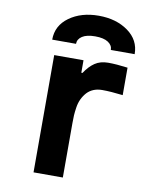

<svg xmlns="http://www.w3.org/2000/svg" viewBox="-99 -1001 864 1075"><g transform="rotate(10 333.5 -463.5)"><path d="M276 -750H140.6Q140.6 -830.1 208 -878.6Q275.4 -927.1 375 -927.1Q474.6 -927.1 542 -878.6Q609.4 -830.1 609.4 -750H474Q474 -776.7 448.6 -793.3Q423.2 -809.9 375 -809.9Q326.8 -809.9 301.4 -793.3Q276 -776.7 276 -750ZM466.1 -520.8Q412.1 -520.8 379.6 -486.3Q363.3 -468.1 353.2 -446.3Q343.1 -424.5 339.2 -397.5Q335.3 -370.4 334.3 -353.8Q333.3 -337.2 333.3 -309.2V0H166.7V-666.7H333.3V-595.7H339.8Q365.9 -635.4 396.8 -656.2Q427.7 -677.1 472.7 -677.1Q518.2 -677.1 583.3 -668.6V-512.4Q514.3 -520.8 466.1 -520.8Z"/></g></svg>

Font: Monoid
Style: Bold
Weight: 700
Width: 4
Designer: Andreas Larsen (@larsenwork)
Version: Version 0.61